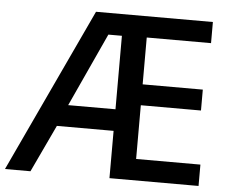

<svg xmlns="http://www.w3.org/2000/svg" viewBox="-52 -774 1005 833"><g transform="rotate(5 450.5 -357.0)"><path d="M842 0V-93H562V-327H824V-418H562V-622H842V-714H333L-1 0H110L207 -206H454V0ZM248 -300 395 -620H454V-300Z"/></g></svg>

Font: Noto Sans Gujarati Medium
Style: Regular
Weight: 500
Designer: Jelle Bosma - Monotype Design Team, Universal Thirst
Foundry: Monotype Imaging Inc.
Version: Version 2.106